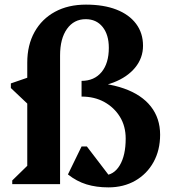

<svg xmlns="http://www.w3.org/2000/svg" viewBox="-20 -797 751 831"><path d="M33 0V-16L114 -95L98 -67V-399L141 -308L27 -416V-436L146 -477L98 -436V-526Q98 -602 129.5 -658.5Q161 -715 218 -746Q275 -777 352 -777Q429 -777 484 -755.5Q539 -734 569 -694Q599 -654 599 -599Q599 -546 565 -504.5Q531 -463 471 -440Q411 -417 333 -417V-447Q388 -447 419.5 -485Q451 -523 451 -590Q451 -647 424 -680.5Q397 -714 351 -714Q300 -714 270 -672Q240 -630 240 -557V0ZM449 14Q397 14 354.5 1Q312 -12 274 -42L333 -163H356L466 -19H356V-73Q372 -54 388.5 -46Q405 -38 427 -38Q472 -38 498 -81Q524 -124 524 -197Q524 -251 499 -291.5Q474 -332 431.5 -355.5Q389 -379 333 -379V-441Q440 -441 516.5 -414Q593 -387 633 -336Q673 -285 673 -214Q673 -147 644.5 -95.5Q616 -44 565.5 -15Q515 14 449 14ZM402 -416V-444H448V-416Z"/></svg>

Font: Platypi Light SemiBold
Style: Regular
Weight: 600
Version: Version 1.200